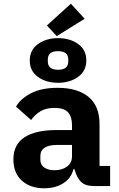

<svg xmlns="http://www.w3.org/2000/svg" viewBox="-20 -1000 640 1032"><path d="M487 0Q438 0 415.5 -22.5Q393 -45 382 -85L380 -91H375Q362 -41 319.5 -14.5Q277 12 218 12Q143 12 97.5 -29Q52 -70 52 -143Q52 -223 111.5 -262Q171 -301 284 -301H367V-327Q367 -373 345.5 -396.5Q324 -420 273 -420Q227 -420 197.5 -402Q168 -384 147 -355L66 -427Q92 -471 148 -499.5Q204 -528 290 -528Q396 -528 455.5 -479.5Q515 -431 515 -333V-108H572V0ZM274 -85Q313 -85 340 -104.5Q367 -124 367 -160V-221H288Q197 -221 197 -161V-141Q197 -114 218 -99.5Q239 -85 274 -85ZM285 -806 232 -863 361 -980 435 -899ZM292 -555Q228 -555 184 -586.5Q140 -618 140 -675Q140 -731 184 -763Q228 -795 292 -795Q356 -795 400 -763.5Q444 -732 444 -675Q444 -619 400 -587Q356 -555 292 -555ZM292 -625Q347 -625 347 -670V-680Q347 -725 292 -725Q237 -725 237 -680V-670Q237 -625 292 -625Z"/></svg>

Font: Lilex Nerd Font
Style: Bold
Weight: 700
Designer: Mike Abbink, Paul van der Laan, Pieter van Rosmalen, Mikhael Khrustik
Foundry: Mikhael Khrustik
Version: Version 2.400; ttfautohint (v1.8.4.7-5d5b);Nerd Fonts 3.3.0